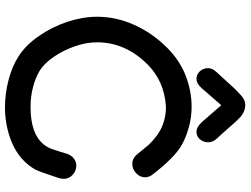

<svg xmlns="http://www.w3.org/2000/svg" viewBox="-134 -838 980 751"><g transform="rotate(90 355.5 -462.0)"><path d="M400 8Q419 8 428 7Q500 1 556 -28Q612 -57 643 -111Q652 -130 669 -182L676 -203Q679 -212 679 -221Q679 -243 663 -257Q647 -271 627 -271Q613 -271 600.5 -262Q588 -253 582 -237L572 -205Q562 -171 555 -159Q518 -92 397 -92Q357 -92 319 -102Q281 -112 254 -129Q225 -148 200 -185.5Q175 -223 160 -267Q145 -311 145 -352Q145 -466 236 -554Q298 -613 389 -621Q432 -624 475 -606Q494 -598 513 -583.5Q532 -569 546 -554L583 -509Q599 -490 620 -490Q641 -490 657 -505Q673 -520 673 -540Q673 -556 661 -571L631 -608Q600 -643 574 -664.5Q548 -686 511 -700Q454 -722 397 -722Q331 -722 266 -695Q211 -671 167 -627Q109 -569 77 -498Q45 -427 45 -352Q45 -296 65 -235.5Q85 -175 121 -124Q156 -73 200 -45Q239 -20 292 -6Q345 8 400 8ZM324 -761 391 -838Q443 -778 458 -761Q477 -741 494.5 -741Q512 -741 523.5 -753.5Q535 -766 536 -784.5Q537 -803 523 -819Q497 -847 471 -877Q454 -897 435 -915Q413 -932 391 -932Q370 -932 352 -915Q342 -906 327 -891L261 -819Q245 -802 246 -784Q247 -766 259 -753.5Q271 -741 288.5 -741Q306 -741 324 -761Z"/></g></svg>

Font: Balsamiq Sans
Style: Regular
Weight: 400
Designer: Michael Angeles
Foundry: Balsamiq SRL
Version: Version 1.020; ttfautohint (v1.8.4.7-5d5b);gftools[0.9.26]